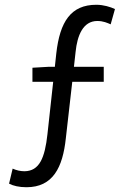

<svg xmlns="http://www.w3.org/2000/svg" viewBox="-20 -688 537 805"><path d="M388 -600C413 -600 430 -592 444 -586L462 -650C443 -659 414 -668 384 -668C277 -668 231 -597 216 -464L210 -408H185L116 -404V-345H203L179 -126C168 -25 145 29 83 30C65 30 49 26 33 19L18 82C35 91 60 97 91 97C202 97 243 14 256 -108L283 -345H415V-408H290L297 -471C304 -539 328 -600 388 -600Z"/></svg>

Font: Cambridge Sans
Style: Regular
Weight: 400
Version: Version 2.020;PS 002.020;hotconv 1.0.88;makeotf.lib2.5.64775